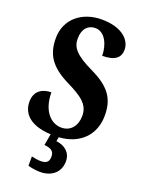

<svg xmlns="http://www.w3.org/2000/svg" viewBox="-175 -805 841 1122"><g transform="rotate(20 245.5 -243.5)"><path d="M221 237C291 237 343 197 343 127C343 73 304 41 250 35L255 9C383 1 465 -80 465 -202C465 -302 426 -366 305 -424C187 -480 162 -519 162 -571C162 -632 194 -664 239 -664C299 -664 331 -592 331 -525C413 -525 442 -556 442 -603C442 -662 385 -724 257 -724C135 -724 41 -649 41 -530C41 -433 78 -366 198 -307C288 -262 342 -228 342 -156C342 -96 309 -49 249 -49C188 -49 126 -103 125 -223C73 -223 23 -198 23 -128C23 -69 59 2 205 9L192 80C227 84 254 91 254 130C254 167 234 176 202 176C187 176 167 173 146 168V226C167 233 205 237 221 237Z"/></g></svg>

Font: Noto Serif Georgian ExtraCondensed ExtraBold
Style: Regular
Weight: 800
Width: 2
Designer: Monotype Design Team, Akaki Razmadze
Foundry: Google LLC
Version: Version 2.003